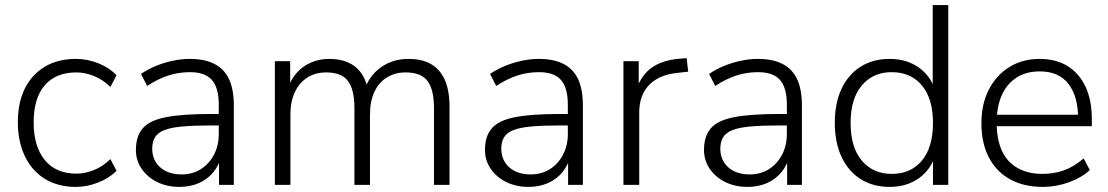

<svg xmlns="http://www.w3.org/2000/svg" viewBox="-20 -725 4346 753"><path d="M278 8Q207 8 156 -23.5Q105 -55 77.5 -112.5Q50 -170 50 -246Q50 -323 77.5 -378Q105 -433 156 -463.5Q207 -494 278 -494Q323 -494 365.5 -477Q408 -460 437 -430L413 -384Q382 -414 347 -427.5Q312 -441 280 -441Q199 -441 155.5 -390.5Q112 -340 112 -245Q112 -151 155.5 -97.5Q199 -44 280 -44Q312 -44 347 -57.5Q382 -71 413 -101L437 -55Q408 -26 364.5 -9Q321 8 278 8Z M684 8Q635 8 596.5 -11Q558 -30 535.5 -63Q513 -96 513 -137Q513 -191 540 -222Q567 -253 631 -265.5Q695 -278 807 -278H850V-233H808Q741 -233 695.5 -229Q650 -225 624 -214.5Q598 -204 587.5 -186Q577 -168 577 -142Q577 -97 608 -69Q639 -41 692 -41Q735 -41 767.5 -61.5Q800 -82 819 -118Q838 -154 838 -200V-314Q838 -381 811 -411.5Q784 -442 725 -442Q681 -442 640.5 -429Q600 -416 557 -388L533 -435Q559 -453 590.5 -466Q622 -479 656.5 -486.5Q691 -494 724 -494Q783 -494 821.5 -474Q860 -454 878.5 -414Q897 -374 897 -311V0H839V-117H849Q840 -78 817 -50Q794 -22 760 -7Q726 8 684 8Z M1058 0V-485H1118V-372H1107Q1119 -411 1142.5 -438Q1166 -465 1199 -479.5Q1232 -494 1271 -494Q1335 -494 1373.5 -463Q1412 -432 1424 -370H1409Q1426 -426 1472.5 -460Q1519 -494 1582 -494Q1636 -494 1671.5 -473Q1707 -452 1725 -410.5Q1743 -369 1743 -306V0H1682V-301Q1682 -374 1656.5 -407.5Q1631 -441 1571 -441Q1529 -441 1497 -421Q1465 -401 1448 -364Q1431 -327 1431 -276V0H1370V-301Q1370 -374 1344.5 -407.5Q1319 -441 1260 -441Q1217 -441 1185.5 -421Q1154 -401 1136.5 -364Q1119 -327 1119 -276V0Z M2053 8Q2004 8 1965.5 -11Q1927 -30 1904.5 -63Q1882 -96 1882 -137Q1882 -191 1909 -222Q1936 -253 2000 -265.5Q2064 -278 2176 -278H2219V-233H2177Q2110 -233 2064.5 -229Q2019 -225 1993 -214.5Q1967 -204 1956.5 -186Q1946 -168 1946 -142Q1946 -97 1977 -69Q2008 -41 2061 -41Q2104 -41 2136.5 -61.5Q2169 -82 2188 -118Q2207 -154 2207 -200V-314Q2207 -381 2180 -411.5Q2153 -442 2094 -442Q2050 -442 2009.5 -429Q1969 -416 1926 -388L1902 -435Q1928 -453 1959.5 -466Q1991 -479 2025.5 -486.5Q2060 -494 2093 -494Q2152 -494 2190.5 -474Q2229 -454 2247.5 -414Q2266 -374 2266 -311V0H2208V-117H2218Q2209 -78 2186 -50Q2163 -22 2129 -7Q2095 8 2053 8Z M2425 0V-485H2485V-371H2475Q2494 -430 2536.5 -460Q2579 -490 2648 -495L2673 -497L2679 -444L2636 -439Q2565 -432 2526 -392Q2487 -352 2487 -284V0Z M2912 8Q2863 8 2824.5 -11Q2786 -30 2763.5 -63Q2741 -96 2741 -137Q2741 -191 2768 -222Q2795 -253 2859 -265.5Q2923 -278 3035 -278H3078V-233H3036Q2969 -233 2923.5 -229Q2878 -225 2852 -214.5Q2826 -204 2815.5 -186Q2805 -168 2805 -142Q2805 -97 2836 -69Q2867 -41 2920 -41Q2963 -41 2995.5 -61.5Q3028 -82 3047 -118Q3066 -154 3066 -200V-314Q3066 -381 3039 -411.5Q3012 -442 2953 -442Q2909 -442 2868.5 -429Q2828 -416 2785 -388L2761 -435Q2787 -453 2818.5 -466Q2850 -479 2884.5 -486.5Q2919 -494 2952 -494Q3011 -494 3049.5 -474Q3088 -454 3106.5 -414Q3125 -374 3125 -311V0H3067V-117H3077Q3068 -78 3045 -50Q3022 -22 2988 -7Q2954 8 2912 8Z M3469 8Q3404 8 3355.5 -22.5Q3307 -53 3280.5 -109.5Q3254 -166 3254 -243Q3254 -320 3280 -376Q3306 -432 3354.5 -463Q3403 -494 3469 -494Q3537 -494 3585 -459Q3633 -424 3649 -365H3638V-705H3699V0H3639V-121H3649Q3633 -62 3585 -27Q3537 8 3469 8ZM3477 -43Q3552 -43 3595.5 -95Q3639 -147 3639 -243Q3639 -338 3595.5 -390Q3552 -442 3477 -442Q3404 -442 3360 -390Q3316 -338 3316 -243Q3316 -147 3360 -95Q3404 -43 3477 -43Z M4070 8Q3995 8 3941 -22Q3887 -52 3858 -108Q3829 -164 3829 -241Q3829 -317 3858 -373.5Q3887 -430 3938.5 -462Q3990 -494 4057 -494Q4122 -494 4167.5 -465.5Q4213 -437 4237.5 -384.5Q4262 -332 4262 -258V-230H3873V-275H4224L4208 -262Q4208 -348 4170 -396.5Q4132 -445 4058 -445Q4003 -445 3965 -419.5Q3927 -394 3908 -349.5Q3889 -305 3889 -247V-242Q3889 -178 3909.5 -133.5Q3930 -89 3971 -66Q4012 -43 4068 -43Q4113 -43 4152.5 -57Q4192 -71 4230 -104L4254 -58Q4222 -28 4172 -10Q4122 8 4070 8Z"/></svg>

Font: Nunito Sans 12pt ExtraLight 12pt Light
Style: Regular
Weight: 300
Version: Version 3.101;gftools[0.9.27]